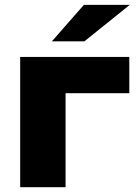

<svg xmlns="http://www.w3.org/2000/svg" viewBox="-20 -779 568 799"><path d="M64 0V-542H518.1V-391.1H252.9V0ZM195.8 -606.9 329.1 -758.8H520L331.1 -606.9Z"/></svg>

Font: Montserrat ExtraBold
Style: Regular
Weight: 800
Designer: Julieta Ulanovsky
Foundry: Julieta Ulanovsky
Version: Version 9.000